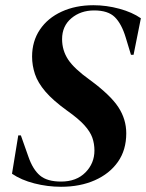

<svg xmlns="http://www.w3.org/2000/svg" viewBox="-20 -698 560 736"><path d="M214 18Q162 18 111.5 5Q61 -8 26 -32L50 -179H60L89 -97Q106 -48 133.5 -25Q161 -2 214 -2Q273 -2 307.5 -37Q342 -72 342 -121Q342 -147 334 -170Q326 -193 303.5 -218Q281 -243 237 -274Q183 -313 154 -347Q125 -381 114 -414Q103 -447 103 -481Q103 -540 133 -584.5Q163 -629 216.5 -653.5Q270 -678 338 -678Q388 -678 437.5 -664.5Q487 -651 520 -628L492 -488H482L462 -554Q446 -607 420 -632.5Q394 -658 341 -658Q289 -658 253.5 -628Q218 -598 218 -548Q218 -505 241 -470Q264 -435 324 -392Q403 -334 433.5 -287.5Q464 -241 464 -187Q464 -123 432 -77.5Q400 -32 343.5 -7Q287 18 214 18Z"/></svg>

Font: DM Serif Display
Style: Italic
Weight: 400
Italic angle: -12°
Designer: Colophon Foundry, Frank Grießhammer
Foundry: Colophon Foundry
Version: Version 5.100; ttfautohint (v1.8.2)